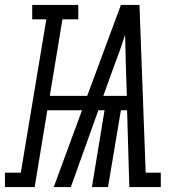

<svg xmlns="http://www.w3.org/2000/svg" viewBox="-85 -755 705 775"><path d="M-65 0V-58H-1L102 -677H45V-735H231V-677H167L116 -368H267L403 -735H478L503 -58H564V0H437L428 -310H403L351 0H286L337 -310H312L201 0H132L246 -310H106L55 0ZM332 -368H427L423 -490Q422 -521 421.5 -552Q421 -583 420 -614Q410 -583 399 -552Q388 -521 376 -490Z"/></svg>

Font: Iosevka Slab Light Extended
Style: Italic
Weight: 300
Width: 7
Italic angle: -9°
Monospace: yes
Designer: Belleve Invis
Foundry: Belleve Invis
Version: Version 11.1.0; ttfautohint (v1.8.3)